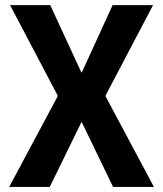

<svg xmlns="http://www.w3.org/2000/svg" viewBox="-20 -740 646 760"><path d="M427.6 0 303.9 -256H300.1L208 -359.5V-362.3L19.8 -719.7H178.8L302.1 -453.4H305.5L398.1 -361.2V-358.4L589.3 0ZM16.3 0 208 -358.4V-361.2L300.1 -453.4H303.9L425.7 -719.7H585.8L398.1 -362.3V-359.5L305.5 -256H302.1L176.9 0Z"/></svg>

Font: Reddit Sans Condensed
Style: Regular
Weight: 400
Designer: Stephen Hutchings
Foundry: Reddit
Version: Version 1.014